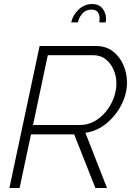

<svg xmlns="http://www.w3.org/2000/svg" viewBox="-20 -940 664 960"><path d="M27 0 178 -710H460Q509 -710 543.5 -684Q578 -658 596.5 -616Q615 -574 615 -528Q615 -470 586.5 -415Q558 -360 511 -322Q464 -284 407 -276L515 0H457L351 -268H135L78 0ZM380 -315Q418 -315 451 -333Q484 -351 509 -381.5Q534 -412 548 -448.5Q562 -485 562 -522Q562 -560 547.5 -592.5Q533 -625 507.5 -644.5Q482 -664 447 -664H219L145 -315ZM336 -828Q344 -865 373.5 -892.5Q403 -920 441 -920Q474 -920 492 -898Q510 -876 510 -847Q510 -836 508 -828H476Q477 -833 477.5 -837Q478 -841 478 -846Q478 -892 437 -892Q409 -892 392 -872.5Q375 -853 369 -828Z"/></svg>

Font: Raleway Light
Style: Italic
Weight: 300
Italic angle: -12°
Designer: Matt McInerney, Pablo Impallari, Rodrigo Fuenzalida
Foundry: Matt McInerney, Pablo Impallari, Rodrigo Fuenzalida
Version: Version 4.026